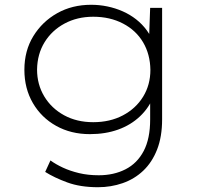

<svg xmlns="http://www.w3.org/2000/svg" viewBox="-20 -553 843 803"><path d="M390 230Q316 230 261.5 210Q207 190 169 166L191 118Q213 134 243 148Q273 162 310.5 171Q348 180 393 180Q456 180 505 155Q554 130 581 78.5Q608 27 608 -53V-140L623 -152Q604 -103 565.5 -66.5Q527 -30 474 -11Q421 8 356 8Q277 8 215 -26.5Q153 -61 117.5 -122Q82 -183 82 -261Q82 -341 119.5 -402Q157 -463 219.5 -498Q282 -533 361 -533Q396 -533 429.5 -526Q463 -519 493.5 -505.5Q524 -492 549.5 -472Q575 -452 594 -426Q613 -400 624 -369L603 -381L608 -520H658V-54Q658 19 637 72.5Q616 126 579 161Q542 196 493 213Q444 230 390 230ZM370 -42Q440 -42 494 -70.5Q548 -99 578.5 -148.5Q609 -198 609 -261Q608 -326 578.5 -376Q549 -426 494.5 -454.5Q440 -483 370 -483Q303 -483 250 -454.5Q197 -426 166.5 -376.5Q136 -327 135 -262Q135 -200 165 -150Q195 -100 248 -71Q301 -42 370 -42Z"/></svg>

Font: Lexend Giga ExtraLight
Style: Regular
Weight: 250
Version: Version 1.007